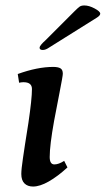

<svg xmlns="http://www.w3.org/2000/svg" viewBox="-20 -673 387 703"><path d="M58 -36Q58 -53 64 -93.5Q70 -134 72 -147L84 -223Q97 -311 97 -347Q97 -372 66 -372Q58 -372 50 -370L45 -402Q117 -428 175 -428Q192 -428 201 -423Q210 -418 210 -403Q210 -395 198 -334Q180 -240 178 -230Q162 -141 162 -98Q162 -71 179 -71Q195 -71 215 -84L227 -60Q191 -27 158.5 -8.5Q126 10 101 10Q81 10 69.5 -1.5Q58 -13 58 -36ZM125 -498Q125 -503 131.5 -510.5Q138 -518 145 -524L252 -631Q266 -645 272 -649Q278 -653 289 -653Q306 -653 326.5 -642Q347 -631 347 -623Q347 -616 334 -608L160 -499Q147 -490 137 -490Q125 -490 125 -498Z"/></svg>

Font: Unna Medium
Style: Italic
Weight: 500
Italic angle: -8.05°
Designer: Jorge de Buen Unna
Foundry: Omnibus-Type
Version: Version 2.008